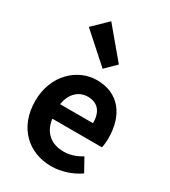

<svg xmlns="http://www.w3.org/2000/svg" viewBox="-223 -1034 1027 1157"><g transform="rotate(30 290.5 -455.0)"><path d="M323 14C392 14 463 -10 518 -48L468 -138C427 -113 388 -100 343 -100C259 -100 199 -147 187 -238H532C536 -252 539 -279 539 -306C539 -462 459 -574 305 -574C172 -574 44 -461 44 -280C44 -95 166 14 323 14ZM184 -337C196 -418 248 -460 307 -460C380 -460 413 -412 413 -337ZM299 -650 371 -721 201 -924 101 -827Z"/></g></svg>

Font: Noto Sans TC
Style: Bold
Weight: 700
Designer: Ryoko NISHIZUKA 西塚涼子 (kana, bopomofo & ideographs); Paul D. Hunt (Latin, Greek & Cyrillic); Sandoll Communications 산돌커뮤니
Foundry: Adobe
Version: Version 2.004;hotconv 1.0.118;makeotfexe 2.5.65603